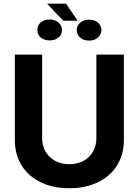

<svg xmlns="http://www.w3.org/2000/svg" viewBox="-20 -1000 744 1030"><path d="M644.5 -707V-248Q644.5 -171.4 607.9 -112.8Q571.3 -54.2 504.9 -22.2Q438.5 9.8 351.6 9.8Q264.6 9.8 198.5 -22.2Q132.3 -54.2 95.9 -112.8Q59.6 -171.4 59.6 -248V-707H206.1V-259.8Q206.1 -219.2 224.1 -187.3Q242.2 -155.3 275.4 -137.2Q308.6 -119.1 351.6 -119.1Q395 -119.1 428.2 -137.2Q461.4 -155.3 479.2 -187.3Q497.1 -219.2 497.1 -259.8V-707ZM396.5 -888.7H319.3L232.4 -980.5H334ZM246.1 -895.5Q275.4 -895.5 293.9 -879.2Q312.5 -862.8 312.5 -838.9Q312.5 -814.5 293.9 -798.8Q275.4 -783.2 246.1 -783.2Q216.3 -783.2 198 -799.3Q179.7 -815.4 180.7 -839.8Q179.7 -863.3 198.2 -879.4Q216.8 -895.5 246.1 -895.5ZM458 -894.5Q487.3 -894.5 505.4 -878.7Q523.4 -862.8 524.4 -838.9Q523.4 -815.4 505.4 -798.8Q487.3 -782.2 458 -782.2Q428.7 -782.2 410.2 -798.3Q391.6 -814.5 391.6 -838.9Q391.6 -862.8 410.4 -878.7Q429.2 -894.5 458 -894.5Z"/></svg>

Font: Pretendard
Style: Bold
Weight: 700
Designer: Base glyphs from Inter by Rasmus Andersson; Hangeul glyphs from Noto Sans CJK(Source Han Sans) by Jang Soo-young and Kan
Foundry: Kil Hyung-jin
Version: Version 1.309